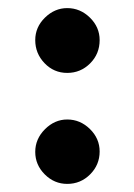

<svg xmlns="http://www.w3.org/2000/svg" viewBox="-20 -445 332 474"><path d="M146 -265Q113 -265 90 -289Q67 -313 67 -346Q67 -378 91 -401.5Q115 -425 146 -425Q178 -425 202 -401.5Q226 -378 226 -346Q226 -312 202.5 -288.5Q179 -265 146 -265ZM146 9Q114 9 90.5 -14.5Q67 -38 67 -70Q67 -102 91 -126Q115 -150 146 -150Q178 -150 202 -126.5Q226 -103 226 -71Q226 -38 202.5 -14.5Q179 9 146 9Z"/></svg>

Font: Frank Ruhl Libre Black
Style: Regular
Weight: 900
Designer: Yanek Iontef
Foundry: Fontef
Version: Version 6.004